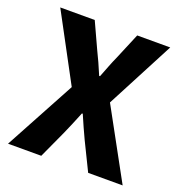

<svg xmlns="http://www.w3.org/2000/svg" viewBox="-120 -755 807 858"><g transform="rotate(20 283.5 -326.0)"><path d="M11 0 192 -335 22 -652H186L243 -528Q254 -506 265.5 -480.5Q277 -455 290 -424H294Q306 -455 316 -480.5Q326 -506 336 -528L388 -652H545L376 -329L556 0H392L327 -133Q315 -158 303.5 -184Q292 -210 279 -240H275Q263 -210 252 -184Q241 -158 230 -133L169 0Z"/></g></svg>

Font: Mada
Style: Bold
Weight: 700
Designer: Khaled Hosny
Version: Version 1.5